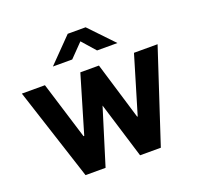

<svg xmlns="http://www.w3.org/2000/svg" viewBox="-126 -870 1048 1009"><g transform="rotate(-20 397.5 -365.0)"><path d="M467 -595H581L452 -730H352L220 -595H328L401 -670ZM777 -517H645L549 -196H546L449 -517H345L250 -196H246L147 -517H18L186 0H298L395 -313L491 0H607Z"/></g></svg>

Font: United Sans
Style: Bold
Weight: 700
Designer: Pablo Impallari, Rodrigo Fuenzalida (Modified by Dan O. Williams)
Version: Version 1.000;PS 001.000;hotconv 1.0.88;makeotf.lib2.5.64775